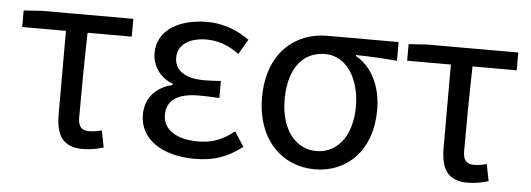

<svg xmlns="http://www.w3.org/2000/svg" viewBox="-42 -670 2201 796"><g transform="rotate(5 1058.0 -272.0)"><path d="M322 13C356 13 387 6 409 -1L395 -71C377 -66 360 -63 342 -63C312 -63 297 -78 297 -116C297 -226 298 -346 301 -469H485V-543H106L29 -538V-469H211V-122C211 -35 240 13 322 13Z M788 13C864 13 920 -4 986 -54L946 -115C895 -74 850 -60 797 -60C705 -60 650 -97 650 -158C650 -218 694 -250 784 -250C811 -250 837 -249 869 -247V-318C842 -316 822 -315 800 -315C713 -315 676 -350 676 -399C676 -455 728 -484 795 -484C845 -484 889 -467 931 -436L968 -498C918 -534 858 -557 792 -557C681 -557 585 -509 585 -410C585 -359 615 -310 671 -289V-284C609 -269 559 -227 559 -150C559 -49 653 13 788 13Z M1288 13C1421 13 1525 -85 1525 -254C1525 -356 1484 -432 1418 -470V-474C1478 -473 1528 -470 1589 -465V-543H1292C1164 -543 1045 -456 1045 -265C1045 -86 1156 13 1288 13ZM1288 -63C1202 -63 1139 -140 1139 -265C1139 -402 1204 -467 1290 -467C1383 -467 1436 -371 1436 -261C1436 -139 1375 -63 1288 -63Z M1924 13C1958 13 1989 6 2011 -1L1997 -71C1979 -66 1962 -63 1944 -63C1914 -63 1899 -78 1899 -116C1899 -226 1900 -346 1903 -469H2087V-543H1708L1631 -538V-469H1813V-122C1813 -35 1842 13 1924 13Z"/></g></svg>

Font: ChiuKong Gothic CL
Style: Regular
Weight: 400
Designer: Ryoko NISHIZUKA 西塚涼子 (kana, bopomofo & ideographs); Paul D. Hunt (Latin, Greek & Cyrillic); Sandoll Communications 산돌커뮤니
Foundry: Adobe
Version: Version 1.300